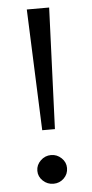

<svg xmlns="http://www.w3.org/2000/svg" viewBox="-51 -712 359 753"><g transform="rotate(-5 128.5 -335.0)"><path d="M84 -680H172L153 -203H103ZM70 -46Q70 -69 87.5 -86Q105 -103 129 -103Q152 -103 169.5 -86.5Q187 -70 187 -47Q187 -23 170 -6.5Q153 10 129 10Q105 10 87.5 -6.5Q70 -23 70 -46Z"/></g></svg>

Font: Teachers[wght]
Style: Regular
Weight: 400
Designer: Alfredo Marco Pradil & Chank Diesel
Version: Version 1.000;Glyphs 3.1.2 (3151)